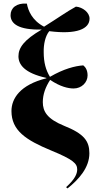

<svg xmlns="http://www.w3.org/2000/svg" viewBox="-20 -831 531 1072"><path d="M357 221C420 171 479 105 479 25C479 -43 450 -84 337 -129C244 -167 219 -208 219 -261C219 -304 234 -345 260 -385C316 -347 361 -337 391 -337C436 -337 469 -371 469 -410C469 -438 458 -456 445 -466C400 -463 336 -447 259 -402C236 -439 224 -482 224 -540C223 -584 233 -630 255 -657C409 -637 480 -670 480 -727C480 -762 441 -791 404 -794C354 -767 300 -728 226 -682C159 -717 137 -772 130 -811C72 -815 39 -787 39 -746C39 -699 83 -663 213 -666C115 -609 83 -565 83 -517C83 -470 117 -423 239 -396V-394C91 -357 44 -280 44 -211C44 -102 125 -49 265 9C389 60 411 82 411 115C411 139 399 169 349 214Z"/></svg>

Font: Noto Serif Display ExtraBold
Style: Regular
Weight: 800
Designer: Monotype Design Team
Foundry: Monotype Imaging Inc.
Version: Version 2.009